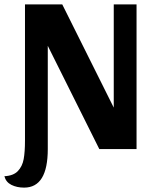

<svg xmlns="http://www.w3.org/2000/svg" viewBox="-59 -680 697 876"><path d="M55 -38V-660H225L460 -189V-660H564V0H394L159 -471V0Q159 176 51 176Q18 176 -7 163.5Q-32 151 -39 124Q2 122 22.5 100.5Q43 79 49 46Q55 13 55 -38Z"/></svg>

Font: Sansita
Style: Bold
Weight: 700
Designer: Pablo Cosgaya
Foundry: Omnibus-Type
Version: Version 1.006